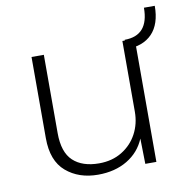

<svg xmlns="http://www.w3.org/2000/svg" viewBox="-73 -687 751 768"><g transform="rotate(-10 302.5 -303.0)"><path d="M265 10Q187 10 135.5 -34Q84 -78 84 -170V-500H134V-182Q134 -104 171.5 -69Q209 -34 277 -34Q330 -34 370 -58.5Q410 -83 431.5 -123.5Q453 -164 453 -213V-500H503V0H458L456 -103Q434 -50 384 -20Q334 10 265 10ZM463 -465V-503Q561 -503 561 -616H605Q605 -542 568 -503.5Q531 -465 463 -465Z"/></g></svg>

Font: Work Sans Light
Style: Regular
Weight: 300
Designer: Wei Huang
Foundry: Wei Huang
Version: Version 2.012; ttfautohint (v1.8.3)